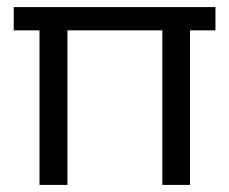

<svg xmlns="http://www.w3.org/2000/svg" viewBox="-20 -521 646 541"><path d="M91.3 0V-435.5H18.7V-501H587.1V-435.5H515.4V0H437.4V-435.5H170V0Z"/></svg>

Font: Envelope Sans Variable
Style: Regular
Weight: 500
Designer: Andreas Rasmussen / Norman Anderson
Foundry: mail.de GmbH
Version: Version 1.150